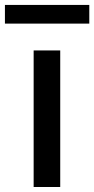

<svg xmlns="http://www.w3.org/2000/svg" viewBox="-63 -747 377 767"><path d="M71.4 0V-545.5H177.6V0ZM293.7 -727.3V-652.7H-43.3V-727.3Z"/></svg>

Font: Inter UI Medium
Style: Regular
Weight: 500
Designer: Rasmus Andersson
Foundry: rsms
Version: 3.2;8d6f07862